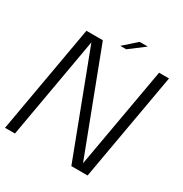

<svg xmlns="http://www.w3.org/2000/svg" viewBox="-186 -903 992 1039"><g transform="rotate(30 310.0 -383.5)"><path d="M-10 0H52L165.5 -645H159.5L404.5 0H506L625 -675H563L449 -30.5H457L211.5 -675H109ZM308.5 -696H345.5L439.5 -767H388.5Z"/></g></svg>

Font: Anybody UltraCondensed Thin Light
Style: Italic
Weight: 300
Italic angle: -10°
Version: Version 1.111